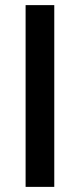

<svg xmlns="http://www.w3.org/2000/svg" viewBox="-20 -730 312 750"><path d="M80 0V-710H192V0Z"/></svg>

Font: Raleway-v4020 SemiBold
Style: Regular
Weight: 600
Designer: Matt McInerney, Pablo Impallari, Rodrigo Fuenzalida
Foundry: Matt McInerney, Pablo Impallari, Rodrigo Fuenzalida
Version: Version 4.020;PS 004.020;hotconv 1.0.88;makeotf.lib2.5.64775